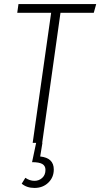

<svg xmlns="http://www.w3.org/2000/svg" viewBox="-20 -704 494 946"><path d="M454 -684 442 -641H278L188 -1L189 0L178 67Q245 74 245 131Q245 170 218 196Q191 222 150 222Q112 222 87 201L105 172Q126 187 150 187Q172 187 188 172.5Q204 158 204 133Q204 113 188.5 104Q173 95 138 95L158 0H141L232 -641H65L71 -684Z"/></svg>

Font: Fira Sans Extra Condensed ExtraLight
Style: Italic
Weight: 275
Width: 3
Italic angle: -8°
Designer: Carrois Corporate & Edenspiekermann AG
Foundry: Carrois Corporate GbR & Edenspiekermann AG
Version: Version 4.203